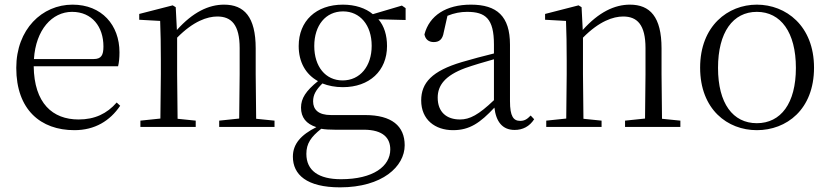

<svg xmlns="http://www.w3.org/2000/svg" viewBox="-20 -546 3572 826"><path d="M300 14C388 14 453 -26 497 -91L482 -105C440 -57 388 -32 318 -32C206 -32 127 -102 125 -261H488C492 -277 494 -297 494 -321C494 -438 418 -526 292 -526C161 -526 50 -420 50 -254C50 -74 155 14 300 14ZM126 -292C134 -418 204 -495 290 -495C376 -495 425 -431 425 -346C425 -309 416 -292 383 -292Z M1008 0H1161V-27L1082 -35L1080 -227V-338C1080 -474 1030 -526 944 -526C878 -526 810 -494 741 -417L736 -515L723 -523L579 -486V-461L669 -456C671 -406 672 -353 672 -285V-227L670 -36L584 -27V0H822V-27L744 -35L742 -227V-384C812 -455 872 -475 915 -475C975 -475 1011 -440 1011 -339V-227L1009 -36L923 -27V0Z M1454 -200C1380 -200 1332 -260 1332 -348C1332 -437 1381 -497 1456 -497C1529 -497 1579 -438 1579 -349C1579 -261 1529 -200 1454 -200ZM1455 -171C1569 -171 1645 -241 1645 -348C1645 -394 1633 -434 1608 -463L1725 -460V-511L1709 -522L1584 -485C1553 -511 1508 -526 1455 -526C1340 -526 1265 -456 1265 -348C1265 -279 1295 -226 1348 -197C1296 -155 1275 -123 1275 -83C1275 -41 1297 -13 1341 1C1275 34 1240 73 1240 128C1240 205 1299 260 1443 260C1625 260 1721 170 1721 79C1721 -4 1665 -51 1551 -51H1404C1349 -51 1327 -75 1327 -110C1327 -138 1339 -159 1367 -187C1392 -177 1422 -171 1455 -171ZM1362 8C1379 11 1398 12 1420 12H1544C1631 12 1659 50 1659 97C1659 169 1586 225 1447 225C1351 225 1298 188 1298 116C1298 71 1318 43 1362 8Z M2194 13C2229 13 2258 -2 2278 -33L2263 -49C2247 -32 2235 -26 2218 -26C2189 -26 2174 -45 2174 -111V-354C2174 -476 2118 -526 2006 -526C1899 -526 1827 -479 1806 -398C1810 -377 1824 -365 1846 -365C1869 -365 1884 -376 1889 -407L1905 -478C1934 -490 1962 -495 1989 -495C2069 -495 2105 -466 2105 -354V-316C2060 -305 2011 -292 1967 -279C1839 -241 1792 -190 1792 -114C1792 -31 1852 14 1929 14C2001 14 2046 -18 2107 -83C2114 -23 2141 13 2194 13ZM2105 -115C2039 -52 2001 -32 1959 -32C1901 -32 1863 -64 1863 -126C1863 -179 1895 -221 1981 -253C2018 -266 2062 -279 2105 -291Z M2754 0H2907V-27L2828 -35L2826 -227V-338C2826 -474 2776 -526 2690 -526C2624 -526 2556 -494 2487 -417L2482 -515L2469 -523L2325 -486V-461L2415 -456C2417 -406 2418 -353 2418 -285V-227L2416 -36L2330 -27V0H2568V-27L2490 -35L2488 -227V-384C2558 -455 2618 -475 2661 -475C2721 -475 2757 -440 2757 -339V-227L2755 -36L2669 -27V0Z M3236 14C3363 14 3482 -74 3482 -255C3482 -435 3361 -526 3236 -526C3112 -526 2992 -435 2992 -255C2992 -75 3110 14 3236 14ZM3236 -16C3133 -16 3069 -101 3069 -254C3069 -407 3133 -495 3236 -495C3339 -495 3404 -407 3404 -254C3404 -101 3339 -16 3236 -16Z"/></svg>

Font: Noto Serif CJK HK Light
Style: Regular
Weight: 300
Designer: Ryoko NISHIZUKA 西塚涼子 (kana & ideographs); Frank Grießhammer (Latin, Greek & Cyrillic); Wenlong ZHANG 张文龙 (bopomofo); San
Foundry: Adobe
Version: Version 2.001;hotconv 1.1.0;makeotfexe 2.6.0